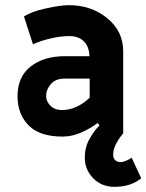

<svg xmlns="http://www.w3.org/2000/svg" viewBox="-20 -518 568 745"><path d="M223 12Q134 12 91 -31.5Q48 -75 48 -145Q48 -220 99 -260Q150 -300 232 -300H327Q326 -337 305.5 -357.5Q285 -378 249 -378Q215 -378 175 -368.5Q135 -359 108 -346L73 -454Q101 -473 158.5 -485.5Q216 -498 247 -498Q334 -498 396 -447.5Q458 -397 458 -319V0Q444 15 431.5 38Q419 61 419 83Q419 94 426 102.5Q433 111 450 111Q456 111 467.5 106.5Q479 102 491 94L528 174Q505 192 479 199.5Q453 207 425 207Q374 207 341.5 173.5Q309 140 309 94Q309 54 327 21.5Q345 -11 366 -31L359 -41Q332 -20 295.5 -4Q259 12 223 12ZM159 -145Q159 -124 176 -107.5Q193 -91 221 -91Q248 -91 275.5 -103Q303 -115 328 -139V-213H230Q196 -213 177.5 -192Q159 -171 159 -145Z"/></svg>

Font: Palanquin
Style: Bold
Weight: 700
Designer: Pria Ravichandran
Version: Version 1.0.4